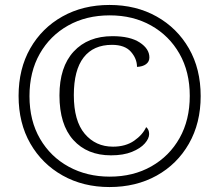

<svg xmlns="http://www.w3.org/2000/svg" viewBox="-20 -745 885 775"><path d="M422 10Q316 10 233 -36.5Q150 -83 102.5 -165.5Q55 -248 55 -358Q55 -467 102 -549.5Q149 -632 232 -678.5Q315 -725 422 -725Q529 -725 612 -678.5Q695 -632 742.5 -549.5Q790 -467 790 -357Q790 -248 742.5 -165Q695 -82 612 -36Q529 10 422 10ZM423 -32Q518 -32 591 -73.5Q664 -115 705 -188Q746 -261 746 -358Q746 -455 704.5 -528Q663 -601 590 -642Q517 -683 423 -683Q328 -683 255 -642Q182 -601 140.5 -528Q99 -455 99 -357Q99 -258 141.5 -185Q184 -112 257.5 -72Q331 -32 423 -32ZM428 -118Q332 -118 276 -180Q220 -242 220 -360Q220 -475 277.5 -537Q335 -599 434 -599Q505 -599 544 -573.5Q583 -548 583 -513Q583 -496 569.5 -486Q556 -476 533 -475Q533 -508 508.5 -536Q484 -564 432 -564Q357 -564 317.5 -513Q278 -462 278 -361Q278 -257 322 -205Q366 -153 436 -153Q487 -153 521.5 -177Q556 -201 570 -232Q582 -222 582 -204Q582 -186 564.5 -166Q547 -146 512.5 -132Q478 -118 428 -118Z"/></svg>

Font: Noto Serif Gurmukhi Light
Style: Regular
Weight: 300
Designer: Vaibhav Singh and the Monotype Design Team
Foundry: Monotype Imaging Inc.
Version: Version 2.004; ttfautohint (v1.8.4.7-5d5b)